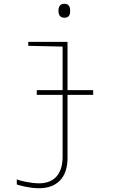

<svg xmlns="http://www.w3.org/2000/svg" viewBox="-20 -750 603 1018"><path d="M322 -656C348 -656 352 -675 352 -693C352 -712 346 -730 322 -730C296 -730 290 -712 290 -693C290 -673 297 -656 322 -656ZM175 -247H312V81C312 168 271 222 187 222C148 222 89 210 69 201V228C85 234 139 248 187 248C278 248 338 196 338 88V-247H474V-272H338V-528H130V-507L312 -503V-272H175Z"/></svg>

Font: Noto Sans Mono SemiCondensed Thin
Style: Regular
Weight: 100
Width: 4
Designer: Monotype Design Team
Foundry: Monotype Imaging Inc.
Version: Version 2.014